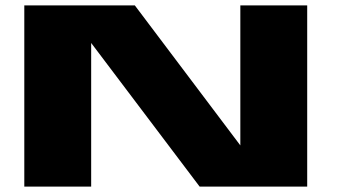

<svg xmlns="http://www.w3.org/2000/svg" viewBox="-20 -695 1266 715"><path d="M70.5 0V-675H482L875 -153.5V-675H1124V0H723.5L319.5 -535V0Z"/></svg>

Font: Anybody UltraExpanded ExtraBold
Style: Regular
Weight: 800
Width: 9
Designer: Tyler Finck
Foundry: Etcetera Type Company
Version: Version 1.010; ttfautohint (v1.8.3) -l 8 -r 50 -G 200 -x 14 